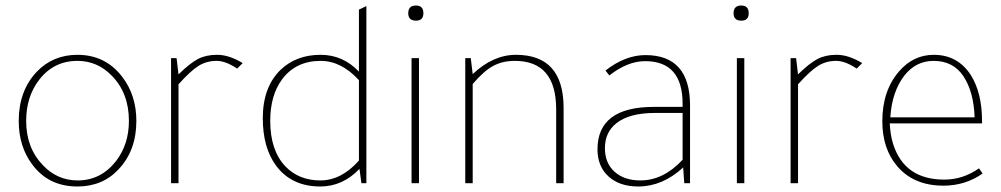

<svg xmlns="http://www.w3.org/2000/svg" viewBox="-20 -665 3633 697"><path d="M475 -226Q475 -119 411 -51Q353 12 261 12Q156 12 97 -68Q48 -133 48 -226Q48 -335 113 -404Q172 -466 261 -466Q362 -466 423 -387Q475 -320 475 -226ZM75 -226Q75 -128 136 -65Q188 -10 262 -10Q346 -10 401 -80Q448 -141 448 -226Q448 -327 386 -390Q334 -444 261 -444Q175 -444 122 -375Q75 -314 75 -226Z M861 -436 841 -416Q799 -444 767 -444H766Q730 -444 701 -426Q672 -408 628 -359V0H601V-454H621L628 -395Q670 -436 699 -451Q728 -466 767 -466H769Q811 -466 861 -436Z M1292 0 1285 -52Q1224 12 1143 12Q1038 12 982 -64Q934 -129 934 -236Q934 -349 999 -412Q1056 -466 1144 -466Q1225 -466 1283 -405V-630L1310 -643V0ZM1283 -82V-374Q1219 -444 1144 -444Q1054 -444 1004 -377Q961 -319 961 -226Q961 -119 1016 -61Q1065 -10 1143 -10Q1219 -10 1283 -82Z M1501 -454V0H1474V-454ZM1462 -617Q1462 -645 1490 -645Q1517 -645 1517 -617Q1517 -590 1490 -590Q1462 -590 1462 -617Z M2026 0H1999V-268Q1999 -444 1849 -444Q1804 -444 1770 -425.5Q1736 -407 1696 -360V0H1669V-454H1689L1696 -396Q1770 -466 1853 -466Q2026 -466 2026 -273Z M2485 0H2464L2460 -57Q2385 12 2297 12Q2229 12 2189 -24.5Q2149 -61 2149 -123Q2149 -277 2354 -277H2458V-288Q2458 -443 2322 -443Q2258 -443 2192 -391L2178 -409Q2250 -465 2323 -465Q2485 -465 2485 -282ZM2458 -255H2358Q2265 -255 2218 -218Q2176 -185 2176 -127Q2176 -73 2211 -41.5Q2246 -10 2305 -10Q2388 -10 2458 -85Z M2682 -454V0H2655V-454ZM2643 -617Q2643 -645 2671 -645Q2698 -645 2698 -617Q2698 -590 2671 -590Q2643 -590 2643 -617Z M3110 -436 3090 -416Q3048 -444 3016 -444H3015Q2979 -444 2950 -426Q2921 -408 2877 -359V0H2850V-454H2870L2877 -395Q2919 -436 2948 -451Q2977 -466 3016 -466H3018Q3060 -466 3110 -436Z M3545 -217H3210Q3212 -175 3222 -143Q3263 -13 3408 -13Q3476 -13 3534 -54L3547 -35Q3484 9 3405 9Q3296 9 3236 -63Q3183 -126 3183 -225Q3183 -335 3243 -405Q3295 -466 3370 -466Q3456 -466 3504 -393Q3545 -328 3545 -225ZM3212 -239H3518Q3515 -332 3477 -389Q3440 -444 3369 -444Q3306 -444 3264 -392Q3218 -333 3212 -239Z"/></svg>

Font: Tajawal ExtraLight
Style: Regular
Weight: 275
Designer: Boutros Fonts
Foundry: Created by Boutros International 2017
Version: Version 1.700